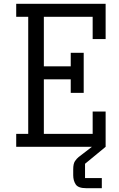

<svg xmlns="http://www.w3.org/2000/svg" viewBox="-20 -770 624 1007"><path d="M419 -493V-283H351V-354H210V-68H466V-185H534V0H65V-68H128V-682H65V-750H534V-565H466V-682H210V-422H351V-493ZM534 0 426 89V164H514V217H432Q390 217 377 197Q364 177 364 149V118Q364 89 373 75.5Q382 62 392.5 53.5Q403 45 418 34L462 0Z"/></svg>

Font: Kelly Slab
Style: Regular
Weight: 400
Designer: Denis Masharov
Foundry: Denis Masharov
Version: Version 1.001